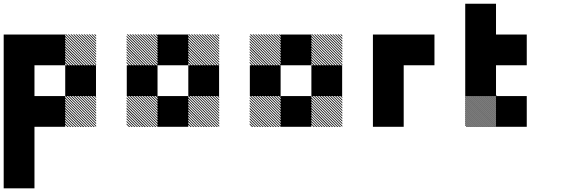

<svg xmlns="http://www.w3.org/2000/svg" viewBox="-20 -687 3040 1040"><path d="M500.8 -155.8 489.2 -167.5H495L500.8 -161.7ZM500.8 -141.7 475 -167.5H480.8L500.8 -147.5ZM500.8 -127.5 460.8 -167.5H466.7L500.8 -133.3ZM500.8 -113.3 446.7 -167.5H452.5L500.8 -119.2ZM500.8 -99.2 432.5 -167.5H438.3L500.8 -105ZM500.8 -85 418.3 -167.5H424.2L500.8 -90.8ZM500.8 -70.8 404.2 -167.5H410L500.8 -76.7ZM500.8 -56.7 390 -167.5H395.8L500.8 -62.5ZM500.8 -42.5 375.8 -167.5H381.7L500.8 -48.3ZM500.8 -28.3 361.7 -167.5H367.5L500.8 -34.2ZM500.8 -14.2 347.5 -167.5H353.3L500.8 -20ZM500.8 0 333.3 -167.5H339.2L500.8 -5.8ZM487.5 0.8 332.5 -154.2V-160L493.3 0.8ZM473.3 0.8 332.5 -140V-145.8L479.2 0.8ZM459.2 0.8 332.5 -125.8V-131.7L465 0.8ZM445 0.8 332.5 -111.7V-117.5L450.8 0.8ZM430 0.8 332.5 -96.7V-103.3L436.7 0.8ZM416.7 0.8 332.5 -83.3V-89.2L422.5 0.8ZM402.5 0.8 332.5 -69.2V-75L408.3 0.8ZM388.3 0.8 332.5 -55V-60.8L394.2 0.8ZM374.2 0.8 332.5 -40.8V-46.7L380 0.8ZM360 0.8 332.5 -26.7V-32.5L365.8 0.8ZM345.8 0.8 332.5 -12.5V-18.3L351.7 0.8ZM500.8 -489.2 489.2 -500.8H495L500.8 -495ZM500.8 -475 475 -500.8H480.8L500.8 -480.8ZM500.8 -460.8 460.8 -500.8H466.7L500.8 -466.7ZM500.8 -446.7 446.7 -500.8H452.5L500.8 -452.5ZM500.8 -432.5 432.5 -500.8H438.3L500.8 -438.3ZM500.8 -418.3 418.3 -500.8H424.2L500.8 -424.2ZM500.8 -404.2 404.2 -500.8H410L500.8 -410ZM500.8 -390 390 -500.8H395.8L500.8 -395.8ZM500.8 -375.8 375.8 -500.8H381.7L500.8 -381.7ZM500.8 -361.7 361.7 -500.8H367.5L500.8 -367.5ZM500.8 -347.5 347.5 -500.8H353.3L500.8 -353.3ZM500.8 -333.3 333.3 -500.8H339.2L500.8 -339.2ZM487.5 -332.5 332.5 -487.5V-493.3L493.3 -332.5ZM473.3 -332.5 332.5 -473.3V-479.2L479.2 -332.5ZM459.2 -332.5 332.5 -459.2V-465L465 -332.5ZM445 -332.5 332.5 -445V-450.8L450.8 -332.5ZM430 -332.5 332.5 -430V-436.7L436.7 -332.5ZM416.7 -332.5 332.5 -416.7V-422.5L422.5 -332.5ZM402.5 -332.5 332.5 -402.5V-408.3L408.3 -332.5ZM388.3 -332.5 332.5 -388.3V-394.2L394.2 -332.5ZM374.2 -332.5 332.5 -374.2V-380L380 -332.5ZM360 -332.5 332.5 -360V-365.8L365.8 -332.5ZM345.8 -332.5 332.5 -345.8V-351.7L351.7 -332.5ZM0 166.7H166.7V333.3H0ZM0 0H166.7V333.3H0ZM166.7 -166.7H333.3V0H166.7ZM0 -166.7H333.3V0H0ZM0 -166.7H166.7V166.7H0ZM333.3 -333.3H500V-166.7H333.3ZM0 -333.3H166.7V0H0ZM166.7 -500H333.3V-333.3H166.7ZM0 -500H333.3V-333.3H0ZM0 -500H166.7V-166.7H0Z M1167.5 -155.8 1155.8 -167.5H1161.7L1167.5 -161.7ZM1167.5 -141.7 1141.7 -167.5H1147.5L1167.5 -147.5ZM1167.5 -127.5 1127.5 -167.5H1133.3L1167.5 -133.3ZM1167.5 -113.3 1113.3 -167.5H1119.2L1167.5 -119.2ZM1167.5 -99.2 1099.2 -167.5H1105L1167.5 -105ZM1167.5 -85 1085 -167.5H1090.8L1167.5 -90.8ZM1167.5 -70.8 1070.8 -167.5H1076.7L1167.5 -76.7ZM1167.5 -56.7 1056.7 -167.5H1062.5L1167.5 -62.5ZM1167.5 -42.5 1042.5 -167.5H1048.3L1167.5 -48.3ZM1167.5 -28.3 1028.3 -167.5H1034.2L1167.5 -34.2ZM1167.5 -14.2 1014.2 -167.5H1020L1167.5 -20ZM1167.5 0 1000 -167.5H1005.8L1167.5 -5.8ZM1154.2 0.8 999.2 -154.2V-160L1160 0.8ZM1140 0.8 999.2 -140V-145.8L1145.8 0.8ZM1125.8 0.8 999.2 -125.8V-131.7L1131.7 0.8ZM1111.7 0.8 999.2 -111.7V-117.5L1117.5 0.8ZM1096.7 0.8 999.2 -96.7V-103.3L1103.3 0.8ZM1083.3 0.8 999.2 -83.3V-89.2L1089.2 0.8ZM1069.2 0.8 999.2 -69.2V-75L1075 0.8ZM1055 0.8 999.2 -55V-60.8L1060.8 0.8ZM1040.8 0.8 999.2 -40.8V-46.7L1046.7 0.8ZM1026.7 0.8 999.2 -26.7V-32.5L1032.5 0.8ZM1012.5 0.8 999.2 -12.5V-18.3L1018.3 0.8ZM834.2 -155.8 822.5 -167.5H828.3L834.2 -161.7ZM834.2 -141.7 808.3 -167.5H814.2L834.2 -147.5ZM834.2 -127.5 794.2 -167.5H800L834.2 -133.3ZM834.2 -113.3 780 -167.5H785.8L834.2 -119.2ZM834.2 -99.2 765.8 -167.5H771.7L834.2 -105ZM834.2 -85 751.7 -167.5H757.5L834.2 -90.8ZM834.2 -70.8 737.5 -167.5H743.3L834.2 -76.7ZM834.2 -56.7 723.3 -167.5H729.2L834.2 -62.5ZM834.2 -42.5 709.2 -167.5H715L834.2 -48.3ZM834.2 -28.3 695 -167.5H700.8L834.2 -34.2ZM834.2 -14.2 680.8 -167.5H686.7L834.2 -20ZM834.2 0 666.7 -167.5H672.5L834.2 -5.8ZM820.8 0.8 665.8 -154.2V-160L826.7 0.8ZM806.7 0.8 665.8 -140V-145.8L812.5 0.8ZM792.5 0.8 665.8 -125.8V-131.7L798.3 0.8ZM778.3 0.8 665.8 -111.7V-117.5L784.2 0.8ZM763.3 0.8 665.8 -96.7V-103.3L770 0.8ZM750 0.8 665.8 -83.3V-89.2L755.8 0.8ZM735.8 0.8 665.8 -69.2V-75L741.7 0.8ZM721.7 0.8 665.8 -55V-60.8L727.5 0.8ZM707.5 0.8 665.8 -40.8V-46.7L713.3 0.8ZM693.3 0.8 665.8 -26.7V-32.5L699.2 0.8ZM679.2 0.8 665.8 -12.5V-18.3L685 0.8ZM1167.5 -489.2 1155.8 -500.8H1161.7L1167.5 -495ZM1167.5 -475 1141.7 -500.8H1147.5L1167.5 -480.8ZM1167.5 -460.8 1127.5 -500.8H1133.3L1167.5 -466.7ZM1167.5 -446.7 1113.3 -500.8H1119.2L1167.5 -452.5ZM1167.5 -432.5 1099.2 -500.8H1105L1167.5 -438.3ZM1167.5 -418.3 1085 -500.8H1090.8L1167.5 -424.2ZM1167.5 -404.2 1070.8 -500.8H1076.7L1167.5 -410ZM1167.5 -390 1056.7 -500.8H1062.5L1167.5 -395.8ZM1167.5 -375.8 1042.5 -500.8H1048.3L1167.5 -381.7ZM1167.5 -361.7 1028.3 -500.8H1034.2L1167.5 -367.5ZM1167.5 -347.5 1014.2 -500.8H1020L1167.5 -353.3ZM1167.5 -333.3 1000 -500.8H1005.8L1167.5 -339.2ZM1154.2 -332.5 999.2 -487.5V-493.3L1160 -332.5ZM1140 -332.5 999.2 -473.3V-479.2L1145.8 -332.5ZM1125.8 -332.5 999.2 -459.2V-465L1131.7 -332.5ZM1111.7 -332.5 999.2 -445V-450.8L1117.5 -332.5ZM1096.7 -332.5 999.2 -430V-436.7L1103.3 -332.5ZM1083.3 -332.5 999.2 -416.7V-422.5L1089.2 -332.5ZM1069.2 -332.5 999.2 -402.5V-408.3L1075 -332.5ZM1055 -332.5 999.2 -388.3V-394.2L1060.8 -332.5ZM1040.8 -332.5 999.2 -374.2V-380L1046.7 -332.5ZM1026.7 -332.5 999.2 -360V-365.8L1032.5 -332.5ZM1012.5 -332.5 999.2 -345.8V-351.7L1018.3 -332.5ZM834.2 -489.2 822.5 -500.8H828.3L834.2 -495ZM834.2 -475 808.3 -500.8H814.2L834.2 -480.8ZM834.2 -460.8 794.2 -500.8H800L834.2 -466.7ZM834.2 -446.7 780 -500.8H785.8L834.2 -452.5ZM834.2 -432.5 765.8 -500.8H771.7L834.2 -438.3ZM834.2 -418.3 751.7 -500.8H757.5L834.2 -424.2ZM834.2 -404.2 737.5 -500.8H743.3L834.2 -410ZM834.2 -390 723.3 -500.8H729.2L834.2 -395.8ZM834.2 -375.8 709.2 -500.8H715L834.2 -381.7ZM834.2 -361.7 695 -500.8H700.8L834.2 -367.5ZM834.2 -347.5 680.8 -500.8H686.7L834.2 -353.3ZM834.2 -333.3 666.7 -500.8H672.5L834.2 -339.2ZM820.8 -332.5 665.8 -487.5V-493.3L826.7 -332.5ZM806.7 -332.5 665.8 -473.3V-479.2L812.5 -332.5ZM792.5 -332.5 665.8 -459.2V-465L798.3 -332.5ZM778.3 -332.5 665.8 -445V-450.8L784.2 -332.5ZM763.3 -332.5 665.8 -430V-436.7L770 -332.5ZM750 -332.5 665.8 -416.7V-422.5L755.8 -332.5ZM735.8 -332.5 665.8 -402.5V-408.3L741.7 -332.5ZM721.7 -332.5 665.8 -388.3V-394.2L727.5 -332.5ZM707.5 -332.5 665.8 -374.2V-380L713.3 -332.5ZM693.3 -332.5 665.8 -360V-365.8L699.2 -332.5ZM679.2 -332.5 665.8 -345.8V-351.7L685 -332.5ZM833.3 -166.7H1000V0H833.3ZM1000 -333.3H1166.7V-166.7H1000ZM666.7 -333.3H833.3V-166.7H666.7ZM833.3 -500H1000V-333.3H833.3Z M1834.2 -155.8 1822.5 -167.5H1828.3L1834.2 -161.7ZM1834.2 -141.7 1808.3 -167.5H1814.2L1834.2 -147.5ZM1834.2 -127.5 1794.2 -167.5H1800L1834.2 -133.3ZM1834.2 -113.3 1780 -167.5H1785.8L1834.2 -119.2ZM1834.2 -99.2 1765.8 -167.5H1771.7L1834.2 -105ZM1834.2 -85 1751.7 -167.5H1757.5L1834.2 -90.8ZM1834.2 -70.8 1737.5 -167.5H1743.3L1834.2 -76.7ZM1834.2 -56.7 1723.3 -167.5H1729.2L1834.2 -62.5ZM1834.2 -42.5 1709.2 -167.5H1715L1834.2 -48.3ZM1834.2 -28.3 1695 -167.5H1700.8L1834.2 -34.2ZM1834.2 -14.2 1680.8 -167.5H1686.7L1834.2 -20ZM1834.2 0 1666.7 -167.5H1672.5L1834.2 -5.8ZM1820.8 0.8 1665.8 -154.2V-160L1826.7 0.8ZM1806.7 0.8 1665.8 -140V-145.8L1812.5 0.8ZM1792.5 0.8 1665.8 -125.8V-131.7L1798.3 0.8ZM1778.3 0.8 1665.8 -111.7V-117.5L1784.2 0.8ZM1763.3 0.8 1665.8 -96.7V-103.3L1770 0.8ZM1750 0.8 1665.8 -83.3V-89.2L1755.8 0.8ZM1735.8 0.8 1665.8 -69.2V-75L1741.7 0.8ZM1721.7 0.8 1665.8 -55V-60.8L1727.5 0.8ZM1707.5 0.8 1665.8 -40.8V-46.7L1713.3 0.8ZM1693.3 0.8 1665.8 -26.7V-32.5L1699.2 0.8ZM1679.2 0.8 1665.8 -12.5V-18.3L1685 0.8ZM1500.8 -155.8 1489.2 -167.5H1495L1500.8 -161.7ZM1500.8 -141.7 1475 -167.5H1480.8L1500.8 -147.5ZM1500.8 -127.5 1460.8 -167.5H1466.7L1500.8 -133.3ZM1500.8 -113.3 1446.7 -167.5H1452.5L1500.8 -119.2ZM1500.8 -99.2 1432.5 -167.5H1438.3L1500.8 -105ZM1500.8 -85 1418.3 -167.5H1424.2L1500.8 -90.8ZM1500.8 -70.8 1404.2 -167.5H1410L1500.8 -76.7ZM1500.8 -56.7 1390 -167.5H1395.8L1500.8 -62.5ZM1500.8 -42.5 1375.8 -167.5H1381.7L1500.8 -48.3ZM1500.8 -28.3 1361.7 -167.5H1367.5L1500.8 -34.2ZM1500.8 -14.2 1347.5 -167.5H1353.3L1500.8 -20ZM1500.8 0 1333.3 -167.5H1339.2L1500.8 -5.8ZM1487.5 0.8 1332.5 -154.2V-160L1493.3 0.8ZM1473.3 0.8 1332.5 -140V-145.8L1479.2 0.8ZM1459.2 0.8 1332.5 -125.8V-131.7L1465 0.8ZM1445 0.8 1332.5 -111.7V-117.5L1450.8 0.8ZM1430 0.8 1332.5 -96.7V-103.3L1436.7 0.8ZM1416.7 0.8 1332.5 -83.3V-89.2L1422.5 0.8ZM1402.5 0.8 1332.5 -69.2V-75L1408.3 0.8ZM1388.3 0.8 1332.5 -55V-60.8L1394.2 0.8ZM1374.2 0.8 1332.5 -40.8V-46.7L1380 0.8ZM1360 0.8 1332.5 -26.7V-32.5L1365.8 0.8ZM1345.8 0.8 1332.5 -12.5V-18.3L1351.7 0.8ZM1834.2 -489.2 1822.5 -500.8H1828.3L1834.2 -495ZM1834.2 -475 1808.3 -500.8H1814.2L1834.2 -480.8ZM1834.2 -460.8 1794.2 -500.8H1800L1834.2 -466.7ZM1834.2 -446.7 1780 -500.8H1785.8L1834.2 -452.5ZM1834.2 -432.5 1765.8 -500.8H1771.7L1834.2 -438.3ZM1834.2 -418.3 1751.7 -500.8H1757.5L1834.2 -424.2ZM1834.2 -404.2 1737.5 -500.8H1743.3L1834.2 -410ZM1834.2 -390 1723.3 -500.8H1729.2L1834.2 -395.8ZM1834.2 -375.8 1709.2 -500.8H1715L1834.2 -381.7ZM1834.2 -361.7 1695 -500.8H1700.8L1834.2 -367.5ZM1834.2 -347.5 1680.8 -500.8H1686.7L1834.2 -353.3ZM1834.2 -333.3 1666.7 -500.8H1672.5L1834.2 -339.2ZM1820.8 -332.5 1665.8 -487.5V-493.3L1826.7 -332.5ZM1806.7 -332.5 1665.8 -473.3V-479.2L1812.5 -332.5ZM1792.5 -332.5 1665.8 -459.2V-465L1798.3 -332.5ZM1778.3 -332.5 1665.8 -445V-450.8L1784.2 -332.5ZM1763.3 -332.5 1665.8 -430V-436.7L1770 -332.5ZM1750 -332.5 1665.8 -416.7V-422.5L1755.8 -332.5ZM1735.8 -332.5 1665.8 -402.5V-408.3L1741.7 -332.5ZM1721.7 -332.5 1665.8 -388.3V-394.2L1727.5 -332.5ZM1707.5 -332.5 1665.8 -374.2V-380L1713.3 -332.5ZM1693.3 -332.5 1665.8 -360V-365.8L1699.2 -332.5ZM1679.2 -332.5 1665.8 -345.8V-351.7L1685 -332.5ZM1500.8 -489.2 1489.2 -500.8H1495L1500.8 -495ZM1500.8 -475 1475 -500.8H1480.8L1500.8 -480.8ZM1500.8 -460.8 1460.8 -500.8H1466.7L1500.8 -466.7ZM1500.8 -446.7 1446.7 -500.8H1452.5L1500.8 -452.5ZM1500.8 -432.5 1432.5 -500.8H1438.3L1500.8 -438.3ZM1500.8 -418.3 1418.3 -500.8H1424.2L1500.8 -424.2ZM1500.8 -404.2 1404.2 -500.8H1410L1500.8 -410ZM1500.8 -390 1390 -500.8H1395.8L1500.8 -395.8ZM1500.8 -375.8 1375.8 -500.8H1381.7L1500.8 -381.7ZM1500.8 -361.7 1361.7 -500.8H1367.5L1500.8 -367.5ZM1500.8 -347.5 1347.5 -500.8H1353.3L1500.8 -353.3ZM1500.8 -333.3 1333.3 -500.8H1339.2L1500.8 -339.2ZM1487.5 -332.5 1332.5 -487.5V-493.3L1493.3 -332.5ZM1473.3 -332.5 1332.5 -473.3V-479.2L1479.2 -332.5ZM1459.2 -332.5 1332.5 -459.2V-465L1465 -332.5ZM1445 -332.5 1332.5 -445V-450.8L1450.8 -332.5ZM1430 -332.5 1332.5 -430V-436.7L1436.7 -332.5ZM1416.7 -332.5 1332.5 -416.7V-422.5L1422.5 -332.5ZM1402.5 -332.5 1332.5 -402.5V-408.3L1408.3 -332.5ZM1388.3 -332.5 1332.5 -388.3V-394.2L1394.2 -332.5ZM1374.2 -332.5 1332.5 -374.2V-380L1380 -332.5ZM1360 -332.5 1332.5 -360V-365.8L1365.8 -332.5ZM1345.8 -332.5 1332.5 -345.8V-351.7L1351.7 -332.5ZM1500 -166.7H1666.7V0H1500ZM1666.7 -333.3H1833.3V-166.7H1666.7ZM1333.3 -333.3H1500V-166.7H1333.3ZM1500 -500H1666.7V-333.3H1500Z M2000 -166.7H2166.7V0H2000ZM2000 -333.3H2166.7V0H2000ZM2166.7 -500H2333.3V-333.3H2166.7ZM2000 -500H2333.3V-333.3H2000ZM2000 -500H2166.7V-166.7H2000Z M2667.5 -165.8 2665.8 -167.5H2667.5ZM2667.5 -155 2655 -167.5H2660.8L2667.5 -160.8ZM2667.5 -144.2 2644.2 -167.5H2650L2667.5 -150ZM2667.5 -133.3 2633.3 -167.5H2639.2L2667.5 -139.2ZM2667.5 -122.5 2622.5 -167.5H2628.3L2667.5 -128.3ZM2667.5 -111.7 2611.7 -167.5H2617.5L2667.5 -117.5ZM2667.5 -100.8 2600.8 -167.5H2606.7L2667.5 -106.7ZM2667.5 -90 2590 -167.5H2595.8L2667.5 -95.8ZM2667.5 -79.2 2579.2 -167.5H2585L2667.5 -85ZM2667.5 -68.3 2568.3 -167.5H2574.2L2667.5 -74.2ZM2667.5 -57.5 2557.5 -167.5H2563.3L2667.5 -63.3ZM2667.5 -46.7 2546.7 -167.5H2552.5L2667.5 -52.5ZM2667.5 -35.8 2535.8 -167.5H2541.7L2667.5 -41.7ZM2667.5 -25 2525 -167.5H2530.8L2667.5 -30.8ZM2667.5 -14.2 2514.2 -167.5H2520L2667.5 -20ZM2667.5 -3.3 2503.3 -167.5H2509.2L2667.5 -9.2ZM2660.8 0.8 2499.2 -160.8V-166.7L2666.7 0.8ZM2650 0.8 2499.2 -150V-155.8L2655.8 0.8ZM2639.2 0.8 2499.2 -139.2V-145L2645 0.8ZM2628.3 0.8 2499.2 -128.3V-134.2L2634.2 0.8ZM2617.5 0.8 2499.2 -117.5V-123.3L2623.3 0.8ZM2606.7 0.8 2499.2 -106.7V-112.5L2612.5 0.8ZM2595.8 0.8 2499.2 -95.8V-101.7L2601.7 0.8ZM2585 0.8 2499.2 -85V-90.8L2590.8 0.8ZM2574.2 0.8 2499.2 -74.2V-80L2580 0.8ZM2563.3 0.8 2499.2 -63.3V-69.2L2569.2 0.8ZM2552.5 0.8 2499.2 -52.5V-58.3L2558.3 0.8ZM2541.7 0.8 2499.2 -41.7V-47.5L2547.5 0.8ZM2530.8 0.8 2499.2 -30.8V-36.7L2536.7 0.8ZM2520 0.8 2499.2 -20V-25.8L2525.8 0.8ZM2509.2 0.8 2499.2 -9.2V-15L2515 0.8ZM2667.5 -167.5H2671.7L2667.5 -171.7ZM2666.7 -166.7H2833.3V0H2666.7ZM2500 -333.3H2666.7V-166.7H2500ZM2666.7 -500H2833.3V-333.3H2666.7ZM2500 -500H2833.3V-333.3H2500ZM2500 -500H2666.7V-166.7H2500ZM2500 -666.7H2666.7V-333.3H2500Z"/></svg>

Font: 0xA000-Pixelated
Style: Pixelated
Weight: 400
Version: Version 0.1